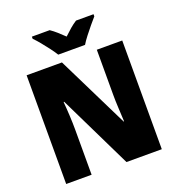

<svg xmlns="http://www.w3.org/2000/svg" viewBox="-161 -1056 1091 1185"><g transform="rotate(-20 384.5 -463.5)"><path d="M698 0H466L232 -481H228Q232 -438 234.5 -387.5Q237 -337 237 -300V0H70V-714H302L535 -241H538Q536 -283 533.5 -331Q531 -379 531 -414V-714H698ZM297 -767Q284 -788 263.5 -815.5Q243 -843 221 -869.5Q199 -896 182 -913V-927H299Q321 -912 340.5 -894.5Q360 -877 384 -854Q408 -877 429 -895Q450 -913 472 -927H587V-913Q571 -895 549.5 -869Q528 -843 507 -816Q486 -789 473 -767Z"/></g></svg>

Font: Noto Sans Gurmukhi SemiCondensed Black
Style: Regular
Weight: 900
Width: 4
Designer: Jelle Bosma - Monotype Design Team
Foundry: Monotype Imaging Inc.
Version: Version 2.004; ttfautohint (v1.8.4.7-5d5b)